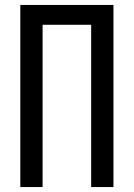

<svg xmlns="http://www.w3.org/2000/svg" viewBox="-20 -755 540 775"><path d="M62 0V-735H438V0H348V-655H152V0Z"/></svg>

Font: Iosevka Medium
Style: Regular
Weight: 500
Monospace: yes
Designer: Belleve Invis
Foundry: Belleve Invis
Version: Version 32.5.0; ttfautohint (v1.8.4)